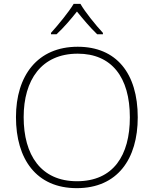

<svg xmlns="http://www.w3.org/2000/svg" viewBox="-20 -968 799 998"><path d="M398 -948H363C338 -906 282 -838 245 -797V-790H274C311 -824 351 -871 380 -908C410 -871 449 -824 485 -790H515V-797C477 -838 422 -906 398 -948ZM696 -358C696 -588 584 -725 384 -725C175 -725 63 -575 63 -359C63 -142 168 10 379 10C591 10 696 -142 696 -358ZM103 -359C103 -552 195 -689 384 -689C560 -689 655 -567 655 -358C655 -160 569 -26 380 -26C192 -26 103 -163 103 -359Z"/></svg>

Font: Noto Sans Tamil ExtraLight
Style: Regular
Weight: 200
Designer: Jelle Bosma - Monotype Design Team
Foundry: Monotype Imaging Inc.
Version: Version 2.004